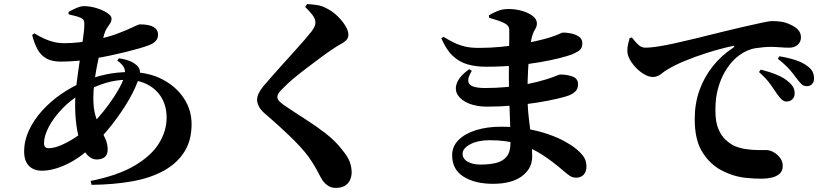

<svg xmlns="http://www.w3.org/2000/svg" viewBox="-20 -844 4040 938"><path d="M423 40Q557 13 638 -35Q719 -83 756.5 -143.5Q794 -204 794 -269Q794 -324 770 -365.5Q746 -407 701.5 -430.5Q657 -454 596 -454Q548 -454 497 -439Q446 -424 384 -390Q327 -358 284.5 -313.5Q242 -269 218.5 -224.5Q195 -180 195 -145Q195 -132 200.5 -126Q206 -120 218 -120Q243 -120 275.5 -133.5Q308 -147 342 -168.5Q376 -190 405 -215Q431 -237 458.5 -268Q486 -299 512 -334.5Q538 -370 557.5 -404Q577 -438 586 -465Q595 -490 587.5 -509.5Q580 -529 553 -548L561 -559Q591 -555 613.5 -546Q636 -537 651 -522Q661 -512 663 -499.5Q665 -487 661 -472Q646 -419 610 -357Q574 -295 527 -235Q480 -175 430 -129Q369 -71 304 -40.5Q239 -10 184 -10Q145 -10 121.5 -33.5Q98 -57 98 -104Q98 -157 121.5 -207.5Q145 -258 185.5 -303Q226 -348 279 -384.5Q332 -421 391 -446Q443 -469 498.5 -480.5Q554 -492 612 -492Q705 -492 773 -456.5Q841 -421 878.5 -363.5Q916 -306 916 -238Q916 -158 880.5 -102Q845 -46 780 -10Q715 26 625 42Q535 58 427 59ZM453 -65Q426 -65 405.5 -88Q385 -111 372 -149.5Q359 -188 353 -234.5Q347 -281 347 -329Q347 -377 354 -434Q361 -491 369.5 -547.5Q378 -604 385 -651Q392 -698 392 -726Q392 -740 388 -746.5Q384 -753 372 -758Q361 -763 345.5 -766.5Q330 -770 315 -774V-786Q331 -795 352.5 -804.5Q374 -814 390 -814Q420 -814 451 -804.5Q482 -795 503.5 -781Q525 -767 525 -753Q525 -740 517.5 -729Q510 -718 501.5 -705Q493 -692 488 -673Q478 -636 469 -595.5Q460 -555 452.5 -515Q445 -475 440.5 -437Q436 -399 436 -364Q436 -314 446.5 -278.5Q457 -243 471 -215.5Q485 -188 495.5 -164Q506 -140 506 -114Q506 -88 491.5 -76.5Q477 -65 453 -65ZM275 -543Q233 -543 205.5 -559Q178 -575 162.5 -604.5Q147 -634 137 -673L148 -681Q173 -666 195.5 -655.5Q218 -645 242.5 -639Q267 -633 295 -633Q332 -633 368.5 -637.5Q405 -642 436 -648Q504 -661 552 -679Q600 -697 628.5 -711Q657 -725 663 -725Q707 -725 729.5 -712.5Q752 -700 752 -675Q752 -656 741 -644Q730 -632 710 -624Q689 -616 660 -607.5Q631 -599 594.5 -590Q558 -581 517.5 -572.5Q477 -564 434 -557Q396 -550 355 -546.5Q314 -543 275 -543Z M1620 74Q1598 74 1581.5 62.5Q1565 51 1555 36Q1545 20 1535 0Q1525 -20 1505 -52Q1477 -98 1418 -157Q1359 -216 1272 -291Q1254 -306 1245 -324Q1236 -342 1236 -355Q1236 -371 1243 -386.5Q1250 -402 1266 -422Q1283 -442 1308 -470.5Q1333 -499 1361.5 -530.5Q1390 -562 1418 -593Q1446 -624 1468 -649.5Q1490 -675 1501 -689Q1512 -704 1516.5 -714Q1521 -724 1521 -735Q1521 -752 1506 -771.5Q1491 -791 1471 -810L1480 -824Q1504 -823 1527.5 -819.5Q1551 -816 1570 -806Q1602 -791 1627 -767Q1652 -743 1667 -718.5Q1682 -694 1682 -674Q1682 -658 1671.5 -647.5Q1661 -637 1643 -627.5Q1625 -618 1602 -602Q1575 -584 1541.5 -559Q1508 -534 1474.5 -508.5Q1441 -483 1413.5 -460Q1386 -437 1371 -421Q1351 -403 1343 -391.5Q1335 -380 1335 -370Q1335 -359 1345.5 -348.5Q1356 -338 1371 -328Q1418 -296 1470 -263Q1522 -230 1570 -193Q1618 -156 1651 -113Q1679 -79 1688.5 -53.5Q1698 -28 1698 -1Q1698 15 1691 33Q1684 51 1666.5 62.5Q1649 74 1620 74Z M2389 54Q2300 54 2244.5 19Q2189 -16 2189 -85Q2189 -129 2220 -160Q2251 -191 2305 -208Q2359 -225 2428 -225Q2499 -225 2558 -214Q2617 -203 2662 -187Q2707 -171 2737.5 -154Q2768 -137 2784 -125Q2811 -105 2828 -83Q2845 -61 2845 -32Q2845 -4 2831 10Q2817 24 2796 24Q2777 24 2764.5 15.5Q2752 7 2733 -9Q2684 -52 2631.5 -86.5Q2579 -121 2516.5 -140Q2454 -159 2373 -159Q2314 -159 2277 -139Q2240 -119 2240 -93Q2240 -68 2265 -54Q2290 -40 2327 -40Q2373 -40 2405.5 -48.5Q2438 -57 2456 -80Q2474 -103 2474 -147Q2474 -189 2472 -244Q2470 -299 2468 -357Q2466 -415 2466 -468Q2466 -499 2466 -533Q2466 -567 2467 -599Q2468 -631 2468 -656Q2468 -681 2468 -694Q2468 -709 2462 -717Q2456 -725 2444 -731Q2428 -739 2411 -744.5Q2394 -750 2370 -757L2368 -769Q2388 -781 2411.5 -790.5Q2435 -800 2464 -800Q2498 -800 2530 -791Q2562 -782 2582.5 -766Q2603 -750 2603 -730Q2603 -715 2595 -702.5Q2587 -690 2581 -672Q2574 -649 2568.5 -604Q2563 -559 2560 -503.5Q2557 -448 2557 -390Q2557 -322 2563 -271.5Q2569 -221 2574.5 -176.5Q2580 -132 2580 -80Q2580 -20 2529.5 17Q2479 54 2389 54ZM2359 -323Q2309 -323 2271.5 -338Q2234 -353 2217 -379Q2200 -405 2212 -438Q2224 -471 2272 -506L2285 -498Q2266 -467 2267.5 -448.5Q2269 -430 2290 -422Q2311 -414 2350 -414Q2406 -414 2457.5 -419Q2509 -424 2557.5 -433.5Q2606 -443 2651 -457Q2685 -468 2698.5 -474Q2712 -480 2717 -480Q2751 -480 2777.5 -470Q2804 -460 2804 -432Q2804 -410 2791.5 -398Q2779 -386 2760 -378Q2742 -371 2701.5 -361.5Q2661 -352 2605.5 -343Q2550 -334 2486.5 -328.5Q2423 -323 2359 -323ZM2354 -518Q2305 -518 2264.5 -529.5Q2224 -541 2192 -571Q2160 -601 2136 -657L2147 -664Q2173 -648 2197.5 -636Q2222 -624 2250.5 -617Q2279 -610 2319 -610Q2373 -610 2426 -615Q2479 -620 2525 -628.5Q2571 -637 2607.5 -645.5Q2644 -654 2666 -661Q2700 -672 2713 -678.5Q2726 -685 2731 -685Q2746 -685 2768 -681Q2790 -677 2807.5 -665.5Q2825 -654 2825 -633Q2825 -609 2811.5 -598.5Q2798 -588 2774 -578Q2752 -570 2713 -560Q2674 -550 2619.5 -540.5Q2565 -531 2498 -524.5Q2431 -518 2354 -518Z M3822 -348Q3810 -348 3799.5 -357.5Q3789 -367 3777 -384Q3763 -405 3743.5 -432.5Q3724 -460 3688 -492L3697 -504Q3740 -493 3775.5 -478.5Q3811 -464 3835 -442Q3851 -428 3857 -414Q3863 -400 3862 -386Q3862 -370 3851 -359Q3840 -348 3822 -348ZM3702 29Q3661 29 3624.5 25Q3588 21 3555.5 10Q3523 -1 3492 -19Q3439 -52 3406.5 -109Q3374 -166 3374 -263Q3374 -338 3397 -402.5Q3420 -467 3462 -520Q3504 -573 3561 -610Q3568 -615 3567 -618Q3566 -621 3558 -619Q3498 -606 3436.5 -586.5Q3375 -567 3323.5 -545.5Q3272 -524 3242 -505Q3226 -496 3209 -482Q3192 -468 3169 -468Q3151 -468 3130 -479.5Q3109 -491 3090 -510Q3071 -529 3058.5 -550.5Q3046 -572 3045 -591Q3044 -611 3048.5 -628.5Q3053 -646 3056 -658L3067 -661Q3081 -642 3097 -626.5Q3113 -611 3133 -611Q3156 -611 3192.5 -616.5Q3229 -622 3276.5 -632.5Q3324 -643 3382 -657Q3440 -671 3507 -688Q3559 -701 3610 -712.5Q3661 -724 3699.5 -732.5Q3738 -741 3753 -741Q3777 -741 3799 -737.5Q3821 -734 3843 -723Q3864 -714 3878.5 -699Q3893 -684 3893 -661Q3893 -640 3877.5 -625.5Q3862 -611 3835 -611Q3815 -611 3791 -613Q3767 -615 3747 -615Q3713 -615 3671 -608.5Q3629 -602 3589 -572Q3576 -563 3557 -542.5Q3538 -522 3519.5 -490Q3501 -458 3488 -412.5Q3475 -367 3475 -306Q3475 -247 3490 -213Q3505 -179 3525 -161Q3545 -143 3562 -134Q3589 -121 3621.5 -116Q3654 -111 3681.5 -111Q3709 -111 3722 -111Q3741 -111 3759.5 -100.5Q3778 -90 3791 -72.5Q3804 -55 3804 -35Q3804 -8 3788 5.5Q3772 19 3748.5 24Q3725 29 3702 29ZM3921 -423Q3906 -423 3895.5 -433Q3885 -443 3871 -462Q3858 -480 3839 -502.5Q3820 -525 3780 -557L3788 -569Q3831 -562 3866 -550.5Q3901 -539 3922 -523Q3942 -509 3949.5 -494Q3957 -479 3957 -461Q3957 -444 3947.5 -433.5Q3938 -423 3921 -423Z"/></svg>

Font: Noto Serif SC ExtraLight ExtraBold
Style: Regular
Weight: 800
Version: Version 2.002-H1;hotconv 1.1.0;makeotfexe 2.6.0